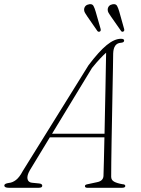

<svg xmlns="http://www.w3.org/2000/svg" viewBox="-48 -891 668 911"><path d="M93.5 -83Q79 -57.5 82.5 -41.8Q86 -26 103 -24L138 -20.5Q152.5 -19 152.5 -9.5Q152.5 0 135.5 0H-6Q-27.5 0 -27.5 -11Q-27.5 -20 -6 -23Q11.5 -24.5 28 -37.2Q44.5 -50 60 -79.5L372 -581.5Q421.5 -647 458.2 -677Q495 -707 526 -707Q541 -707 541 -698.5Q541 -689 525 -688Q490.5 -685.5 489 -637Q489 -615 488 -570Q487 -525 486 -466.5Q485 -408 483.8 -345Q482.5 -282 481.5 -223.5Q480.5 -165 480 -119.8Q479.5 -74.5 479.5 -52.5Q479.5 -37 493.2 -29.2Q507 -21.5 533 -17Q546.5 -16.5 546.5 -8.5Q546.5 0 531 0H366.5Q355 0 355 -8Q355 -14.5 365.5 -16.5L412 -26.5Q441.5 -32 443 -56Q444 -79 445 -128.2Q446 -177.5 447.5 -239.5H188.5ZM388.5 -568.5 199 -256.5H448Q449 -310 450.2 -366.5Q451.5 -423 452.5 -476Q453.5 -529 454.2 -572Q455 -615 455.5 -641Q444.5 -631.5 427 -613Q409.5 -594.5 388.5 -568.5ZM406 -835.5 429.5 -753.5Q431.5 -744.5 426 -741.5Q419 -738 414 -744L365.5 -814Q360 -822.5 355.2 -830.2Q350.5 -838 351 -847Q353.5 -867.5 376 -871Q390 -873 395.5 -863Q401 -853 406 -835.5ZM518 -835.5 541 -753.5Q543.5 -745 537.5 -741.5Q531 -738 526.5 -744L477.5 -814Q471.5 -822.5 467 -830.2Q462.5 -838 463 -847Q465.5 -867.5 487.5 -871Q502 -873 507.5 -863Q513 -853 518 -835.5Z"/></svg>

Font: Fraunces 9pt Thin
Style: Italic
Weight: 100
Italic angle: -16°
Version: Version 1.000;[b76b70a41]